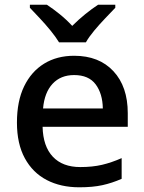

<svg xmlns="http://www.w3.org/2000/svg" viewBox="-20 -786 612 816"><path d="M295 -549Q401 -549 462 -483.5Q523 -418 523 -305V-247H161Q163 -164 204.5 -120Q246 -76 321 -76Q373 -76 413.5 -85.5Q454 -95 497 -114V-26Q456 -8 415 1Q374 10 317 10Q238 10 178.5 -21Q119 -52 85.5 -113.5Q52 -175 52 -265Q52 -356 82.5 -419Q113 -482 167.5 -515.5Q222 -549 295 -549ZM295 -467Q238 -467 203.5 -430Q169 -393 163 -325H417Q416 -388 386.5 -427.5Q357 -467 295 -467ZM231 -606Q217 -629 195 -656Q173 -683 149 -708.5Q125 -734 107 -753V-766H179Q205 -749 233.5 -726Q262 -703 287 -676Q314 -703 342.5 -726Q371 -749 397 -766H470V-753Q452 -734 427.5 -708.5Q403 -683 380.5 -656Q358 -629 345 -606Z"/></svg>

Font: Noto Sans Sinhala Medium
Style: Regular
Weight: 500
Designer: Jelle Bosma - Monotype Design Team
Foundry: Monotype Imaging Inc.
Version: Version 2.006; ttfautohint (v1.8.4.7-5d5b)